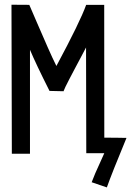

<svg xmlns="http://www.w3.org/2000/svg" viewBox="-20 -651 558 816"><path d="M28.8 -630.9 104.5 -630.4Q110.4 -616.7 136.5 -556.2Q162.6 -495.6 182.9 -449.7Q203.1 -403.8 219.7 -370.6Q320.8 -559.1 346.2 -630.4H422.9L423.3 -65.9Q438 -65.9 470.7 -65.7Q503.4 -65.4 517.6 -64.9Q455.1 85.9 434.1 145.5L369.6 123.5Q376 106 385 85.2Q394 64.5 406.5 37.4Q418.9 10.3 423.3 0H346.7L345.7 -449.2Q337.4 -433.1 322.8 -405.8Q308.1 -378.4 297.6 -358.4Q287.1 -338.4 275.9 -317.1Q264.6 -295.9 258.1 -282Q251.5 -268.1 250 -263.2L190.4 -264.6Q132.3 -379.9 107.4 -439.5V2.4H30.3Z"/></svg>

Font: FantasqueSansM Nerd Font
Style: Regular
Weight: 400
Monospace: yes
Designer: Jany Belluz
Version: Version 1.8.0 ; ttfautohint (v1.8.2);Nerd Fonts 3.4.0